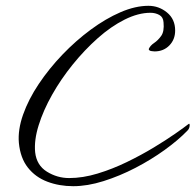

<svg xmlns="http://www.w3.org/2000/svg" viewBox="-20 -619 673 661"><path d="M232 22Q184 22 143 6.5Q102 -9 76 -42Q50 -75 45 -127Q41 -172 59.5 -224.5Q78 -277 113.5 -330Q149 -383 195 -431Q241 -479 292.5 -517Q344 -555 395 -577Q446 -599 491 -599Q527 -599 555 -576Q583 -553 583 -514Q583 -483 563 -462.5Q543 -442 512 -442Q511 -442 502 -443Q493 -444 492 -450Q497 -462 510.5 -471Q524 -480 535 -495.5Q546 -511 543 -542Q542 -560 528.5 -567.5Q515 -575 498 -575Q456 -575 409 -551.5Q362 -528 316.5 -487.5Q271 -447 230.5 -397Q190 -347 159.5 -293Q129 -239 113 -187.5Q97 -136 101 -95Q106 -50 141.5 -28Q177 -6 218 -6Q265 -6 316 -21.5Q367 -37 416.5 -61Q466 -85 509 -111Q552 -137 583.5 -159Q615 -181 629 -192Q630 -193 631 -193Q633 -193 633 -188Q633 -184 631.5 -179Q630 -174 625 -169Q593 -136 546.5 -102.5Q500 -69 446 -41Q392 -13 336.5 4.5Q281 22 232 22Z"/></svg>

Font: Hurricane
Style: Regular
Weight: 400
Designer: Robert E. Leuschke
Foundry: Robert E. Leuschke
Version: Version 1.010; ttfautohint (v1.8.3)